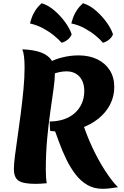

<svg xmlns="http://www.w3.org/2000/svg" viewBox="-20 -1135 775 1203"><path d="M493 -381Q519 -296 557.5 -213.5Q596 -131 639 -65Q682 1 719 38Q690 43 665.5 45.5Q641 48 623 48Q569 48 527.5 24Q486 0 454 -41.5Q422 -83 396.5 -135Q371 -187 350 -244.5Q329 -302 309 -357ZM282 -741Q323 -764 373 -776Q423 -788 472 -788Q539 -788 589.5 -763.5Q640 -739 668 -694.5Q696 -650 696 -590Q696 -531 670 -480.5Q644 -430 597 -392Q550 -354 488 -332.5Q426 -311 354 -311Q336 -311 321 -312Q306 -313 294 -315L291 -374Q340 -374 380 -387.5Q420 -401 448.5 -426.5Q477 -452 492.5 -487Q508 -522 508 -565Q508 -603 494.5 -630.5Q481 -658 456 -673Q431 -688 396 -688Q374 -688 349 -682.5Q324 -677 298 -666ZM67 -76Q67 -107 74 -161.5Q81 -216 91 -284Q101 -352 110.5 -427Q120 -502 127 -575Q134 -648 134 -712Q134 -792 120 -826Q193 -823 237.5 -806Q282 -789 303 -757.5Q324 -726 324 -676Q324 -639 315.5 -577.5Q307 -516 295.5 -437Q284 -358 275.5 -265.5Q267 -173 267 -72Q267 -46 268.5 -24.5Q270 -3 273 13Q251 15 233.5 16Q216 17 203 17Q125 17 96 -3Q67 -23 67 -76ZM688 -920Q681 -901 663 -886.5Q645 -872 625 -867Q608 -888 578 -912.5Q548 -937 509.5 -958Q471 -979 427 -988Q437 -1028 451 -1053.5Q465 -1079 478.5 -1093.5Q492 -1108 500 -1115Q544 -1101 582.5 -1067Q621 -1033 649 -993.5Q677 -954 688 -920ZM429 -920Q422 -901 404 -886.5Q386 -872 366 -867Q348 -888 318 -912.5Q288 -937 250 -957.5Q212 -978 168 -988Q178 -1028 192 -1053.5Q206 -1079 219.5 -1093.5Q233 -1108 241 -1115Q285 -1101 323.5 -1067Q362 -1033 390 -993.5Q418 -954 429 -920Z"/></svg>

Font: Merienda Black
Style: Regular
Weight: 900
Designer: Eduardo Rodriguez Tunni
Foundry: Eduardo Rodriguez Tunni
Version: Version 2.001